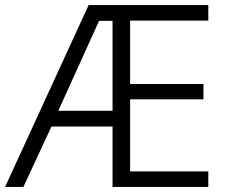

<svg xmlns="http://www.w3.org/2000/svg" viewBox="-21 -734 883 754"><path d="M797 0H421V-237H181L71 0H-1L327 -714H797V-653H490V-404H778V-344H490V-61H797ZM208 -299H421V-652H368Z"/></svg>

Font: Noto Sans Oriya Light
Style: Regular
Weight: 300
Version: Version 2.003